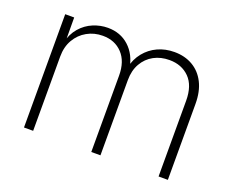

<svg xmlns="http://www.w3.org/2000/svg" viewBox="-94 -708 1051 864"><g transform="rotate(20 431.5 -275.5)"><path d="M87.4 0V-542.5H130.4L130.9 -417.5H123Q134.3 -463.9 159.9 -493.2Q185.5 -522.5 219.7 -536.6Q253.9 -550.8 289.6 -550.8Q350.1 -550.8 391.1 -513.4Q432.1 -476.1 442.9 -412.1H432.6Q442.4 -455.6 467.5 -486.6Q492.7 -517.6 528.8 -534.2Q564.9 -550.8 608.4 -550.8Q658.2 -550.8 696 -528.8Q733.9 -506.8 755.1 -465.1Q776.4 -423.3 776.4 -363.3V0H731.9V-362.8Q731.9 -435.1 695.1 -472.2Q658.2 -509.3 599.6 -509.3Q558.1 -509.3 525.1 -491.5Q492.2 -473.6 472.9 -439.9Q453.6 -406.2 453.6 -359.9V0H409.7V-365.7Q409.7 -433.6 374 -471.4Q338.4 -509.3 280.3 -509.3Q239.3 -509.3 205.3 -490.2Q171.4 -471.2 151.4 -436.8Q131.3 -402.3 131.3 -355.5V0Z"/></g></svg>

Font: Inter 16pt ExtraLight
Style: Regular
Weight: 250
Version: Version 4.001;git-66647c0bb